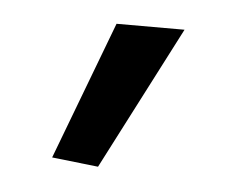

<svg xmlns="http://www.w3.org/2000/svg" viewBox="-30 -833 308 256"><g transform="rotate(5 124.5 -705.0)"><path d="M47 -616 117 -801H208L109 -609Z"/></g></svg>

Font: EncodeSans
Style: Regular
Weight: 400
Designer: Pablo Impallari, Andres Torresi
Foundry: Pablo Impallari, Andres Torresi
Version: Version 1.000; ttfautohint (v1.4.1)